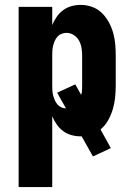

<svg xmlns="http://www.w3.org/2000/svg" viewBox="-20 -548 540 783"><path d="M56 215V-520H193V-446Q200 -463 211 -479Q222 -495 237.5 -506.5Q253 -518 271.5 -523Q290 -528 309 -528Q333 -528 355.5 -520Q378 -512 395 -495.5Q412 -479 423.5 -458Q435 -437 441.5 -414Q448 -391 450 -367.5Q452 -344 452 -320V-200Q452 -175 449.5 -150.5Q447 -126 440 -102.5Q433 -79 421 -57.5Q409 -36 390 -20L432 56L359 90L313 8H309Q290 8 271.5 3Q253 -2 237.5 -13.5Q222 -25 211 -41Q200 -57 193 -74V215ZM249 -106 213 -170 287 -204 311 -161Q314 -170 314.5 -180Q315 -190 315 -200V-320Q315 -336 312.5 -352Q310 -368 302.5 -382Q295 -396 281 -405Q267 -414 251 -414Q241 -414 231 -410Q221 -406 214 -398Q207 -390 203 -380.5Q199 -371 196.5 -361Q194 -351 193.5 -340.5Q193 -330 193 -320V-200Q193 -190 193.5 -180Q194 -170 196.5 -160Q199 -150 203 -140.5Q207 -131 213.5 -123Q220 -115 229.5 -110.5Q239 -106 249 -106Z"/></svg>

Font: Iosevka Curly Heavy
Style: Regular
Weight: 900
Monospace: yes
Designer: Belleve Invis
Foundry: Belleve Invis
Version: Version 22.1.2; ttfautohint (v1.8.4)